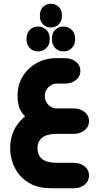

<svg xmlns="http://www.w3.org/2000/svg" viewBox="-20 -711 512 1020"><path d="M192 -624V-632Q192 -657 208.5 -674Q225 -691 250 -691Q276 -691 292.5 -674Q309 -657 309 -632V-624Q309 -599 292.5 -582Q276 -565 250 -565Q225 -565 208.5 -582Q192 -599 192 -624ZM182 -438Q155 -438 138 -456Q121 -474 121 -500V-508Q121 -534 138 -552Q155 -570 182 -570Q209 -570 226.5 -552Q244 -534 244 -508V-500Q244 -474 226.5 -456Q209 -438 182 -438ZM256 -500V-508Q256 -534 273 -552Q290 -570 317 -570Q344 -570 361.5 -552Q379 -534 379 -508V-500Q379 -474 361.5 -456Q344 -438 317 -438Q290 -438 273 -456Q256 -474 256 -500ZM113 -92Q85 -122 79 -150.5Q73 -179 73 -201Q73 -260 100.5 -305Q128 -350 175 -376Q222 -402 278 -402H326Q360 -402 383.5 -383Q407 -364 407 -334Q407 -305 383.5 -286Q360 -267 326 -267H282Q265 -267 250.5 -258Q236 -249 227 -234.5Q218 -220 218 -201Q218 -182 227 -167Q236 -152 250.5 -143.5Q265 -135 282 -135H373Q406 -135 429.5 -116Q453 -97 453 -68Q453 -38 429.5 -19Q406 0 373 0H286Q242 0 219 11Q196 22 187.5 39.5Q179 57 179 76Q179 96 187.5 114Q196 132 219 143Q242 154 286 154H373Q407 154 430 173Q453 192 453 221Q453 251 430 270Q407 289 373 289H250Q192 289 150.5 269.5Q109 250 83.5 218.5Q58 187 46 150Q34 113 34 77Q34 39 44 7.5Q54 -24 72 -49Q90 -74 113 -92Z"/></svg>

Font: Beiruti Black
Style: Regular
Weight: 900
Designer: Arlette Boutros
Foundry: Boutros
Version: Version 1.41